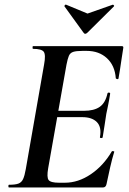

<svg xmlns="http://www.w3.org/2000/svg" viewBox="-20 -829 571 849"><path d="M20 0Q17 0 17 -6Q17 -12 20 -12Q47 -12 61 -17Q75 -22 82 -37Q89 -52 94 -81L175 -544Q183 -587 173.5 -600Q164 -613 126 -613Q124 -613 124 -619Q124 -625 126 -625H519Q527 -625 525 -616Q522 -597 518 -571Q514 -545 510.5 -521Q507 -497 504 -482Q503 -478 497.5 -479.5Q492 -481 492 -483Q488 -539 453 -571.5Q418 -604 363 -604H345Q317 -604 303.5 -599.5Q290 -595 284.5 -582Q279 -569 274 -543L193 -85Q186 -45 195 -33Q204 -21 241 -21H267Q326 -21 381.5 -58.5Q437 -96 474 -159Q476 -162 481.5 -160.5Q487 -159 485 -157Q476 -128 467 -88.5Q458 -49 451 -15Q448 0 435 0ZM434 -222Q433 -218 427 -218.5Q421 -219 422 -223Q430 -267 408.5 -289Q387 -311 344 -311H187L191 -339H351Q396 -339 421 -356.5Q446 -374 455 -415Q456 -420 462 -419.5Q468 -419 467 -414Q462 -382 458 -363.5Q454 -345 450 -325Q446 -300 442.5 -275.5Q439 -251 434 -222ZM349 -685 265 -801Q264 -803 267 -806.5Q270 -810 273 -808L367 -769L478 -808Q480 -809 483 -806Q486 -803 484 -801L367 -685Q356 -674 349 -685Z"/></svg>

Font: Cormorant
Style: Bold Italic
Weight: 700
Italic angle: -10°
Designer: Christian Thalmann (Catharsis Fonts)
Foundry: Catharsis Fonts
Version: Version 4.000